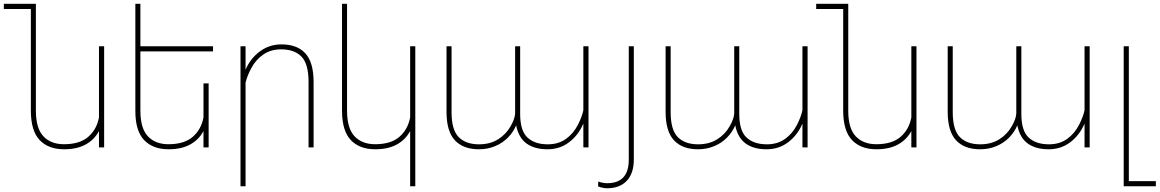

<svg xmlns="http://www.w3.org/2000/svg" viewBox="-64 -770 6058 1003"><path d="M480 -528.3V0H453.1V-85.4Q428.7 -40 383.3 -15.1Q337.9 9.8 271 9.8Q189 9.8 143.3 -38.1Q97.7 -85.9 97.2 -190.4V-723.1H-43.9V-750H123.5V-189.5Q124 -98.6 163.1 -57.6Q202.1 -16.6 270 -16.6Q352.5 -16.6 397 -55.2Q441.4 -93.8 453.1 -156.7V-528.3Z M669.4 -501.5V-189.5Q669.9 -98.6 709 -57.6Q748 -16.6 815.9 -16.6Q898.4 -16.6 942.9 -55.2Q987.3 -93.8 999 -156.7V-334.5H1025.9V0H999V-85.4Q974.6 -40 929.2 -15.1Q883.8 9.8 816.9 9.8Q734.9 9.8 689 -38.1Q643.1 -85.9 643.1 -190.4V-750H669.4V-528.3H1048.8V-501.5Z M1248.5 -413.6Q1227.1 -373 1218.8 -338.4V203.1H1192.4V-528.3H1218.8V-405.8Q1243.7 -464.4 1293.2 -501.2Q1342.8 -538.1 1406.2 -538.1Q1488.3 -538.1 1531 -491.5Q1573.7 -444.8 1574.2 -344.2V0H1547.9V-344.2Q1547.4 -437.5 1510.3 -474.9Q1473.1 -512.2 1404.8 -512.2Q1350.6 -512.2 1311.3 -485.1Q1272 -458 1248.5 -413.6Z M2078.6 203.1V-85.4Q2054.2 -40 2008.8 -15.1Q1963.4 9.8 1896.5 9.8Q1814.5 9.8 1768.8 -38.1Q1723.1 -85.9 1722.7 -190.4V-750H1749V-189.5Q1749.5 -98.6 1788.6 -57.6Q1827.6 -16.6 1895.5 -16.6Q1978 -16.6 2022.5 -55.2Q2066.9 -93.8 2078.6 -156.7V-528.3H2105.5V203.1Z M2955.1 -118.2Q2977.1 -161.6 2983.4 -194.3V-528.3H3010.3V0H2983.4V-124.5Q2958.5 -64.9 2909.7 -27.6Q2860.8 9.8 2796.4 9.8Q2728 9.8 2686.5 -20.5Q2645 -50.8 2632.3 -115.2Q2617.2 -79.6 2589.4 -51.3Q2561.5 -22.9 2522.7 -6.6Q2483.9 9.8 2438 9.8Q2356 9.8 2312.5 -36.9Q2269 -83.5 2268.6 -184.1V-528.3H2294.9V-184.1Q2294.9 -91.3 2332.3 -53.7Q2369.6 -16.1 2438 -16.1Q2496.6 -16.1 2538.3 -42.5Q2580.1 -68.8 2603.5 -110.8Q2625 -147.9 2627 -176.8V-528.3H2653.3V-174.3Q2653.3 -87.4 2691.2 -51.8Q2729 -16.1 2797.9 -16.1Q2853 -16.1 2892.3 -44.2Q2931.6 -72.3 2955.1 -118.2Z M3220.7 -528.3H3247.1V63Q3247.1 135.3 3210.4 174.3Q3173.8 213.4 3107.9 213.4Q3085 213.4 3060.1 203.6L3061.5 178.2Q3085 187 3107.9 187Q3220.7 187 3220.7 64Z M4099.6 -118.2Q4121.6 -161.6 4127.9 -194.3V-528.3H4154.8V0H4127.9V-124.5Q4103 -64.9 4054.2 -27.6Q4005.4 9.8 3940.9 9.8Q3872.6 9.8 3831.1 -20.5Q3789.6 -50.8 3776.9 -115.2Q3761.7 -79.6 3733.9 -51.3Q3706.1 -22.9 3667.2 -6.6Q3628.4 9.8 3582.5 9.8Q3500.5 9.8 3457 -36.9Q3413.6 -83.5 3413.1 -184.1V-528.3H3439.5V-184.1Q3439.5 -91.3 3476.8 -53.7Q3514.2 -16.1 3582.5 -16.1Q3641.1 -16.1 3682.9 -42.5Q3724.6 -68.8 3748 -110.8Q3769.5 -147.9 3771.5 -176.8V-528.3H3797.9V-174.3Q3797.9 -87.4 3835.7 -51.8Q3873.5 -16.1 3942.4 -16.1Q3997.6 -16.1 4036.9 -44.2Q4076.2 -72.3 4099.6 -118.2Z M4723.6 -528.3V0H4696.8V-85.4Q4672.4 -40 4627 -15.1Q4581.5 9.8 4514.6 9.8Q4432.6 9.8 4387 -38.1Q4341.3 -85.9 4340.8 -190.4V-723.1H4199.7V-750H4367.2V-189.5Q4367.7 -98.6 4406.7 -57.6Q4445.8 -16.6 4513.7 -16.6Q4596.2 -16.6 4640.6 -55.2Q4685.1 -93.8 4696.8 -156.7V-528.3Z M5573.2 -118.2Q5595.2 -161.6 5601.6 -194.3V-528.3H5628.4V0H5601.6V-124.5Q5576.7 -64.9 5527.8 -27.6Q5479 9.8 5414.6 9.8Q5346.2 9.8 5304.7 -20.5Q5263.2 -50.8 5250.5 -115.2Q5235.4 -79.6 5207.5 -51.3Q5179.7 -22.9 5140.9 -6.6Q5102.1 9.8 5056.2 9.8Q4974.1 9.8 4930.7 -36.9Q4887.2 -83.5 4886.7 -184.1V-528.3H4913.1V-184.1Q4913.1 -91.3 4950.4 -53.7Q4987.8 -16.1 5056.2 -16.1Q5114.7 -16.1 5156.5 -42.5Q5198.2 -68.8 5221.7 -110.8Q5243.2 -147.9 5245.1 -176.8V-528.3H5271.5V-174.3Q5271.5 -87.4 5309.3 -51.8Q5347.2 -16.1 5416 -16.1Q5471.2 -16.1 5510.5 -44.2Q5549.8 -72.3 5573.2 -118.2Z M5974.1 176.3V203.1H5806.2V-528.3H5833V176.3Z"/></svg>

Font: Mardoto Thin
Style: Regular
Weight: 250
Designer: Christian Robertson, Vahan Hovhannisyan
Foundry: Google
Version: Version 1.000